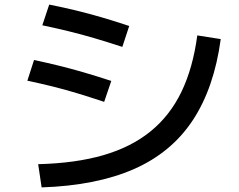

<svg xmlns="http://www.w3.org/2000/svg" viewBox="-20 -787 1040 835"><path d="M146 -73Q308 -77 429 -112Q550 -147 634.5 -215.5Q719 -284 769 -387.5Q819 -491 838 -633L940 -617Q911 -404 818 -263.5Q725 -123 562 -51.5Q399 20 161 28ZM433 -344Q370 -365 315.5 -381.5Q261 -398 208.5 -411Q156 -424 99 -436L128 -526Q185 -514 237.5 -501Q290 -488 345 -472Q400 -456 464 -435ZM512 -583Q448 -604 392 -620.5Q336 -637 281 -650.5Q226 -664 164 -677L194 -767Q255 -755 310.5 -741.5Q366 -728 422.5 -711.5Q479 -695 542 -674Z"/></svg>

Font: M PLUS 2 Medium
Style: Regular
Weight: 500
Designer: Coji Morishita
Foundry: UNDERFOREST DESIGN
Version: Version 1.001